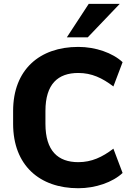

<svg xmlns="http://www.w3.org/2000/svg" viewBox="-20 -976 698 1007"><path d="M390.6 -593.3C460.9 -593.3 516.6 -566.9 574.7 -522.5L623 -649.9C570.8 -698.7 481.4 -730 390.6 -730C188 -730 48.8 -610.8 48.8 -394V-326.7C48.8 -108.9 187.5 11.2 390.6 11.2C481.4 11.2 570.8 -20 623 -68.8L574.7 -196.3C516.6 -151.9 460.4 -125.5 390.6 -125.5C284.2 -125.5 218.3 -184.6 218.3 -326.7V-393.6C218.3 -535.2 283.7 -593.3 390.6 -593.3ZM440.4 -780.3 607.9 -955.6H445.3L330.6 -780.3Z"/></svg>

Font: Winston ExtraBold
Style: Regular
Weight: 800
Designer: Vernon Adams, Kim Jin-seong, David Berlow, Cristiano Sobral
Foundry: The Winston Project Authors
Version: Version 3.004